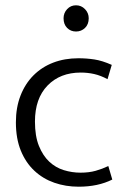

<svg xmlns="http://www.w3.org/2000/svg" viewBox="-20 -696 474 725"><path d="M284 -44Q316 -44 341 -51Q366 -58 389 -69L404 -18Q350 9 277 9Q228 9 185 -6Q142 -21 109.5 -51.5Q77 -82 58.5 -127.5Q40 -173 40 -234Q40 -290 57.5 -335Q75 -380 106.5 -411.5Q138 -443 181 -459.5Q224 -476 276 -476Q307 -476 336.5 -471.5Q366 -467 402 -451L386 -397Q360 -411 335.5 -416.5Q311 -422 285 -422Q207 -422 159.5 -373Q112 -324 112 -237Q112 -182 127 -145Q142 -108 166 -85.5Q190 -63 221 -53.5Q252 -44 284 -44ZM220 -627Q220 -647 233.5 -661.5Q247 -676 267 -676Q287 -676 301 -661.5Q315 -647 315 -627Q315 -604 301 -590.5Q287 -577 267 -577Q247 -577 233.5 -590.5Q220 -604 220 -627Z"/></svg>

Font: Mukta Malar Light
Style: Regular
Weight: 300
Designer: Aadarsh Rajan, Girish Dalvi, Yashodeep Gholap
Foundry: Ek Type
Version: Version 2.538;PS 1.000;hotconv 16.6.51;makeotf.lib2.5.65220;